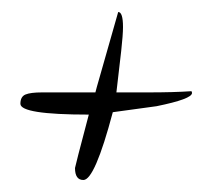

<svg xmlns="http://www.w3.org/2000/svg" viewBox="-20 -353 346 320"><path d="M119 -53Q105 -53 105 -73Q105 -75 128 -162Q14 -162 14 -180Q14 -192 22.5 -195.5Q31 -199 50 -199H139Q139 -200 148.5 -233Q158 -266 177 -333Q185 -333 185 -308Q185 -295 182 -268Q179 -241 174 -199H228Q248 -199 266 -199.5Q284 -200 299 -201Q300 -200 300 -198Q300 -188 241 -176L168 -166Q138 -53 119 -53Z"/></svg>

Font: Qwigley
Style: Regular
Weight: 400
Designer: Robert E. Leuschke
Foundry: Robert E. Leuschke
Version: Version 1.010; ttfautohint (v1.8.3)